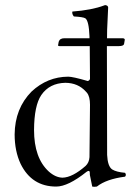

<svg xmlns="http://www.w3.org/2000/svg" viewBox="-20 -718 527 749"><path d="M460 -568.8Q466.8 -567.4 466.8 -563L463.9 -545.9Q461.4 -538.1 442.9 -538.1H397Q397 -538.1 397.9 -116.2Q397.9 -114.7 397.9 -113.8Q399.9 -69.3 417.5 -57.1Q433.6 -46.9 467.8 -43.9Q474.1 -35.6 467.8 -28.8Q395 -19.5 357.9 9.8Q346.2 11.7 339.8 9.8Q339.8 9.8 330.6 -35.6Q330.1 -42.5 330.1 -46.9Q328.6 -55.2 317.9 -47.9Q245.6 9.8 199.2 9.8Q104 9.8 60.5 -78.6Q37.1 -128.4 37.1 -193.8Q38.1 -294.9 103 -360.8Q165 -418.5 246.1 -418.9Q263.7 -418.9 319.3 -402.8Q321.3 -402.3 321.8 -401.9Q330.1 -403.8 331.1 -411.1Q331.1 -412.6 330.1 -538.1H211.9Q206.5 -538.1 206.5 -541.5Q206.5 -543 207 -543.9L209 -555.2Q213.4 -568.8 231 -568.8H329.1Q329.1 -572.8 329.1 -576.2Q326.7 -636.7 313 -646.5Q304.2 -651.9 268.1 -653.8Q260.3 -663.1 262.2 -672.9Q338.4 -678.7 386.2 -696.8Q388.7 -697.8 390.1 -698.2Q401.4 -696.8 401.9 -689Q401.9 -689 397.9 -601.1Q397.9 -599.6 397.9 -599.1Q397.5 -589.8 397.5 -568.8ZM329.1 -107.9 331.1 -309.1Q331.1 -341.3 319.3 -356Q316.9 -358.9 314.9 -360.8Q284.7 -394.5 234.9 -395Q172.9 -393.6 141.1 -347.2Q113.3 -306.2 112.8 -210.9Q112.8 -101.6 170.4 -48.8Q196.8 -25.4 224.1 -24.9Q262.7 -25.9 314 -70.8Q327.6 -83.5 329.1 -105Q329.1 -106.9 329.1 -107.9Z"/></svg>

Font: Linux Libertine Display O
Style: Regular
Weight: 400
Designer: Philipp H. Poll
Foundry: Philipp H. Poll
Version: Version 5.0.9